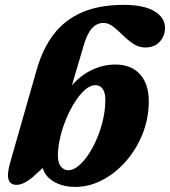

<svg xmlns="http://www.w3.org/2000/svg" viewBox="-20 -739 684 773"><path d="M316.2 -553.6 238.2 -289.1 209.4 -287.5Q231.3 -351.5 268.2 -394Q305.2 -436.6 351 -457.9Q396.9 -479.2 444.4 -479.2Q508.5 -479.2 543.7 -439.8Q579 -400.5 579 -332.1Q579 -262.7 554.1 -200.4Q529.3 -138 487.1 -89.9Q444.9 -41.8 392.2 -14.2Q339.6 13.5 283.5 13.5Q221.1 13.5 181.8 -18Q142.6 -49.5 147.9 -110.7L179.3 -88.1L111.5 -25.6Q91.5 -9.3 75.6 -2Q59.8 5.2 46.2 5.2Q22.5 5.2 14.8 -15.2Q7.1 -35.7 20.9 -84.5L128.7 -461.6Q152.4 -543.9 196.6 -601.4Q240.7 -658.9 310.1 -689.2Q379.4 -719.4 478 -719.4Q559.2 -719.4 601.7 -693.8Q644.3 -668.1 644.3 -627Q644.3 -594.4 623 -571.1Q601.8 -547.8 564.7 -547.8Q538.8 -547.8 516.6 -562.7Q494.4 -577.6 474.6 -597.2Q454.9 -616.8 435.8 -631.7Q416.8 -646.6 396.8 -646.6Q369.6 -646.6 350 -624.9Q330.4 -603.1 316.2 -553.6ZM361.7 -396Q342.6 -395.2 322 -377.2Q301.5 -359.2 282.5 -329.8Q263.5 -300.4 248 -264Q232.5 -227.5 223.1 -189.1Q213.8 -150.7 213 -115.5Q212.6 -84.5 224.6 -69.1Q236.7 -53.7 255.6 -53.7Q274.6 -53.7 295 -70.3Q315.5 -87 334.9 -115.5Q354.3 -144 369.9 -180.4Q385.4 -216.9 394.7 -256.9Q404 -297 404 -335.8Q404 -359 398.3 -372.2Q392.6 -385.4 383.1 -391.1Q373.6 -396.8 361.7 -396Z"/></svg>

Font: Fraunces
Style: Italic
Weight: 900
Italic angle: -16°
Version: Version 1.000;[0bf87f6ff]